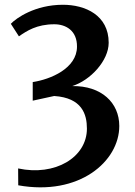

<svg xmlns="http://www.w3.org/2000/svg" viewBox="-20 -640 576 822"><path d="M57.6 81.1C57.6 106 58.1 128.4 58.1 153.3C318.8 200.2 490.7 51.3 490.7 -100.6C490.7 -200.2 414.1 -273.4 289.1 -271.5C367.2 -295.9 445.3 -380.4 445.3 -457C445.3 -575.2 344.7 -619.6 249.5 -619.6C129.9 -619.6 49.3 -562.5 26.4 -538.1L61 -484.4C94.2 -507.3 136.7 -536.1 212.9 -536.1C260.7 -536.1 310.5 -509.8 309.6 -439.9C309.1 -347.2 196.8 -300.3 120.1 -288.6V-209L211.9 -229C331.5 -221.2 352.1 -150.4 352.1 -89.4C352.1 34.2 215.3 115.2 57.6 81.1Z"/></svg>

Font: Merriweather
Style: Bold
Weight: 700
Designer: Eben Sorkin ( eben@eyebytes.com )
Foundry: Sorkin Type Co.
Version: Version 1.003